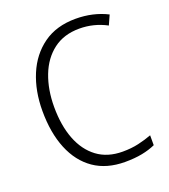

<svg xmlns="http://www.w3.org/2000/svg" viewBox="-135 -822 821 930"><g transform="rotate(-20 276.0 -357.0)"><path d="M362 -673Q282 -673 227.5 -631.5Q173 -590 145.5 -518.5Q118 -447 118 -358Q118 -262 145.5 -191Q173 -120 226 -80.5Q279 -41 357 -41Q402 -41 439 -49.5Q476 -58 508 -70V-19Q477 -5 438.5 2.5Q400 10 351 10Q256 10 191 -35Q126 -80 92 -163Q58 -246 58 -359Q58 -462 92.5 -544.5Q127 -627 194.5 -675.5Q262 -724 361 -724Q451 -724 524 -687L502 -638Q436 -673 362 -673Z"/></g></svg>

Font: Noto Sans Georgian SemiCondensed Light
Style: Regular
Weight: 300
Width: 4
Designer: Monotype Design Team, Akaki Razmadze
Foundry: Google LLC
Version: Version 2.005; ttfautohint (v1.8.4.7-5d5b)